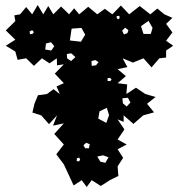

<svg xmlns="http://www.w3.org/2000/svg" viewBox="-20 -737 722 764"><path d="M234 -83 204 -123 234 -162 196 -204 234 -246 191 -237 207 -278 175 -243 144 -278 109 -289 117 -324 131 -358 167 -363 193 -382 218 -363 205 -393 234 -406 198 -444 234 -481 207 -477 206 -505 177 -485 147 -505 115 -475 84 -505 50 -499 41 -532 3 -555 41 -579 3 -616 41 -653 37 -676 60 -680 84 -709 108 -680 130 -717 152 -680 172 -713 192 -680 223 -711 255 -680 275 -704 295 -680 331 -710 367 -680 397 -702 427 -680 461 -715 494 -680 536 -713 578 -680 606 -703 634 -680 666 -666 641 -642 666 -608 641 -575 669 -555 641 -536V-508L614 -505L583 -469L551 -505L509 -488L468 -505L487 -470L448 -462L481 -434L448 -406L486 -401L483 -363L521 -388L558 -363L599 -351L565 -324L593 -290L550 -278L511 -244L472 -278V-252L448 -262L475 -222L448 -182L484 -162L448 -143L470 -109L448 -75L451 -37L417 -20L381 3L345 -20L325 7L305 -20L273 1ZM455 -674 444 -673 445 -664 451 -660 456 -665ZM571 -654 541 -633 551 -602H580L587 -626ZM491 -617 478 -627 466 -615 473 -600 487 -605ZM304 -626 265 -623 258 -576 302 -571 319 -599ZM115 -609 108 -617 98 -612 99 -601 109 -602ZM196 -553 183 -569 163 -564 160 -540 184 -536ZM263 -525 246 -522 247 -505 263 -494 280 -510ZM359 -498 344 -494 345 -475 362 -477 372 -490ZM424 -421 418 -427 408 -426V-415L419 -414ZM489 -348 467 -346 469 -326 484 -313 499 -329ZM405 -308 376 -294 371 -265 403 -248 414 -279ZM337 -163 323 -169 312 -159 319 -147H334ZM390 -119 367 -114 379 -94 399 -89 412 -111ZM299 -102 295 -110 286 -107 285 -96 295 -95Z"/></svg>

Font: Rubik Gemstones
Style: Regular
Weight: 400
Designer: Hubert and Fischer, NaN
Foundry: Hubert and Fischer, NaN
Version: Version 2.200